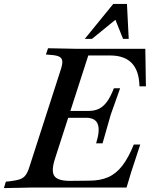

<svg xmlns="http://www.w3.org/2000/svg" viewBox="-48 -960 767 983"><path d="M-28 3 -18 -30 3 -32Q36 -36 54.5 -42.5Q73 -49 84 -64.5Q95 -80 103 -107L261 -597Q272 -629 271 -645.5Q270 -662 256 -669.5Q242 -677 211 -679L187 -681L198 -713L353 -710H696L699 -518H666Q663 -676 516 -676H404L234 -149Q213 -85 230 -59.5Q247 -34 310 -34L408 -35Q465 -35 506 -53Q547 -71 578.5 -112Q610 -153 637 -220H670L624 -80L600 0H124ZM444 -226Q465 -292 452.5 -324.5Q440 -357 393 -357H263L274 -392H404Q436 -392 458.5 -403Q481 -414 499.5 -439Q518 -464 535 -508H567L519 -373L477 -226ZM386 -761 532 -940H602L611 -761H582L538 -871H558L423 -761Z"/></svg>

Font: Baskervville SemiBold
Style: Italic
Weight: 600
Italic angle: -18°
Version: Version 1.100